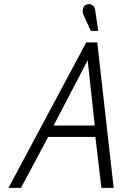

<svg xmlns="http://www.w3.org/2000/svg" viewBox="-20 -904 587 924"><path d="M438 -856Q437 -866 431 -873Q425 -880 416.5 -883Q408 -886 397 -882Q387 -879 382.5 -870.5Q378 -862 378 -852Q378 -842 381 -834L417 -755H453ZM527 0 448 -700H395L21 0H81L212 -245H439L468 0ZM238 -300 402 -614 436 -300Z"/></svg>

Font: Advent Pro
Style: Italic
Weight: 400
Italic angle: -12°
Designer: VivaRado, Andreas Kalpakidis
Foundry: VivaRado, Andreas Kalpakidis
Version: Version 3.000